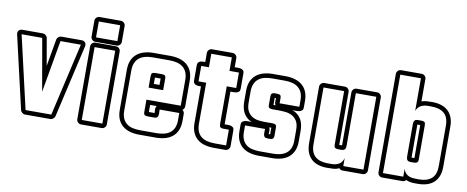

<svg xmlns="http://www.w3.org/2000/svg" viewBox="-69 -977 3127 1285"><g transform="rotate(10 1495.0 -334.5)"><path d="M165.5 -525.4Q175.3 -525.4 184.6 -517.6Q193.8 -509.8 195.3 -500.5L227.5 -315.9L259.8 -500.5Q261.2 -509.8 270.5 -517.6Q279.8 -525.4 289.6 -525.4H428.2Q440.9 -525.4 449.7 -517.8Q458.5 -510.3 458.5 -497.1Q458.5 -494.6 458.3 -492.7Q458 -490.7 457.5 -488.3L343.8 6.8Q341.8 15.1 332.5 22.7Q323.2 30.3 314.5 30.3H139.6Q130.9 30.3 121.6 22.7Q112.3 15.1 110.4 6.8L-3.9 -488.3Q-4.4 -490.7 -4.6 -492.7Q-4.9 -494.6 -4.9 -497.1Q-4.9 -510.3 3.9 -517.8Q12.7 -525.4 25.4 -525.4ZM25.4 -495.1 139.6 0H314.5L428.2 -495.1H289.6L227.5 -140.1L165.5 -495.1Z M691.9 0Q691.9 12.2 682.9 21.2Q673.8 30.3 661.6 30.3H521.5Q509.3 30.3 500.2 21.2Q491.2 12.2 491.2 0V-495.1Q491.2 -507.3 500.2 -516.4Q509.3 -525.4 521.5 -525.4H661.6Q673.8 -525.4 682.9 -516.4Q691.9 -507.3 691.9 -495.1ZM519.5 -530.8Q507.3 -530.8 498.3 -539.8Q489.3 -548.8 489.3 -561V-668.9Q489.3 -681.2 498.3 -690.2Q507.3 -699.2 519.5 -699.2H664.6Q676.8 -699.2 685.8 -690.2Q694.8 -681.2 694.8 -668.9V-561Q694.8 -548.8 685.8 -539.8Q676.8 -530.8 664.6 -530.8ZM661.6 -495.1H521.5V0H661.6ZM664.6 -561V-668.9H519.5V-561Z M1173.3 -183.6Q1179.2 -179.7 1182.9 -173.1Q1186.5 -166.5 1186.5 -159.2V-110.8Q1186.5 -73.7 1175 -47.1Q1163.6 -20.5 1142.6 -3.2Q1121.6 14.2 1092.8 22.2Q1064 30.3 1029.3 30.3H917.5Q882.8 30.3 853.8 22.2Q824.7 14.2 804 -3.2Q783.2 -20.5 771.7 -47.1Q760.3 -73.7 760.3 -110.8V-383.8Q760.3 -420.9 771.7 -447.5Q783.2 -474.1 804.2 -491.5Q825.2 -508.8 854 -517.1Q882.8 -525.4 917.5 -525.4H1030.3Q1064.9 -525.4 1093.8 -517.1Q1122.6 -508.8 1143.6 -491.5Q1164.6 -474.1 1176 -447.5Q1187.5 -420.9 1187.5 -383.8V-209Q1187.5 -201.2 1183.6 -194.6Q1179.7 -188 1173.3 -183.6ZM993.2 -130.4Q993.2 -137.7 992.7 -144.8Q992.2 -151.9 992.2 -159.2Q992.2 -169.9 999.5 -178.7H954.6V-130.4ZM954.6 -364.7V-321.3H993.2V-364.7ZM996.6 -100.1H951.2Q938 -100.1 931.2 -105Q924.3 -109.9 924.3 -124V-209H1157.2V-383.8Q1157.2 -414.6 1147.9 -435.8Q1138.7 -457 1121.8 -470.2Q1105 -483.4 1081.8 -489.3Q1058.6 -495.1 1030.3 -495.1H917.5Q889.2 -495.1 866 -489.3Q842.8 -483.4 825.9 -470.2Q809.1 -457 799.8 -435.8Q790.5 -414.6 790.5 -383.8V-110.8Q790.5 -80.1 799.8 -58.8Q809.1 -37.6 825.7 -24.4Q842.3 -11.2 865.7 -5.6Q889.2 0 917.5 0H1029.3Q1057.6 0 1080.8 -5.9Q1104 -11.7 1120.8 -24.7Q1137.7 -37.6 1147 -58.8Q1156.2 -80.1 1156.2 -110.8V-159.2H1022.5Q1022.5 -149.4 1023.4 -138.9Q1024.4 -128.4 1022.7 -119.9Q1021 -111.3 1015.4 -105.7Q1009.8 -100.1 996.6 -100.1ZM924.3 -370.1Q924.3 -384.3 930.9 -389.6Q937.5 -395 951.2 -395H997.6Q1011.7 -395 1017.6 -389.6Q1023.4 -384.3 1023.4 -370.1V-291H924.3Z M1468.3 -137.2Q1477.1 -137.2 1488.3 -137.5Q1499.5 -137.7 1509.3 -135.5Q1519 -133.3 1525.9 -127Q1532.7 -120.6 1532.7 -106.9V0Q1532.7 12.2 1523.7 21.2Q1514.6 30.3 1502.4 30.3H1424.3Q1389.6 30.3 1360.8 22.2Q1332 14.2 1311.5 -3.2Q1291 -20.5 1279.5 -47.1Q1268.1 -73.7 1268.1 -110.8V-359.9Q1259.8 -359.9 1250.5 -360.1Q1241.2 -360.4 1233.6 -363.3Q1226.1 -366.2 1220.9 -372.3Q1215.8 -378.4 1215.8 -390.1V-495.1Q1215.8 -506.8 1220.9 -512.9Q1226.1 -519 1233.6 -522Q1241.2 -524.9 1250.5 -525.1Q1259.8 -525.4 1268.1 -525.4V-586.9Q1268.1 -599.1 1277.1 -608.2Q1286.1 -617.2 1298.3 -617.2H1438Q1450.2 -617.2 1459.2 -608.2Q1468.3 -599.1 1468.3 -586.9V-525.4Q1477.1 -525.4 1488.3 -525.6Q1499.5 -525.9 1509.3 -523.7Q1519 -521.5 1525.9 -515.1Q1532.7 -508.8 1532.7 -495.1V-390.1Q1532.7 -376.5 1525.9 -370.1Q1519 -363.8 1509.3 -361.6Q1499.5 -359.4 1488.3 -359.6Q1477.1 -359.9 1468.3 -359.9ZM1298.3 -586.9V-495.1H1246.1V-390.1H1298.3V-110.8Q1298.3 -80.1 1307.4 -58.8Q1316.4 -37.6 1333 -24.7Q1349.6 -11.7 1372.8 -5.9Q1396 0 1424.3 0H1502.4V-106.9H1464.4Q1451.7 -106.9 1444.8 -112.1Q1438 -117.2 1438 -130.9V-390.1H1502.4V-495.1H1438V-586.9Z M1782.2 -321.8Q1774.9 -332 1775.6 -344.7Q1776.4 -357.4 1776.4 -369.1Q1773.9 -369.6 1772 -369.6Q1770 -369.6 1767.6 -369.6V-321.8ZM1642.6 -184.1Q1623 -192.9 1609.4 -205.8Q1595.7 -218.8 1587.2 -234.9Q1578.6 -251 1574.7 -269.8Q1570.8 -288.6 1570.8 -309.1V-383.8Q1570.8 -420.9 1582.3 -447.5Q1593.8 -474.1 1614.7 -491.5Q1635.7 -508.8 1664.6 -517.1Q1693.4 -525.4 1728 -525.4H1813.5Q1848.1 -525.4 1877 -517.1Q1905.8 -508.8 1926.8 -491.5Q1947.8 -474.1 1959.2 -447.5Q1970.7 -420.9 1970.7 -383.8V-339.8Q1970.7 -325.7 1962.9 -319.3Q1955.1 -313 1943.8 -310.8Q1932.6 -308.6 1920.4 -309.1Q1908.2 -309.6 1898.9 -309.6Q1919.9 -301.8 1934.8 -289.1Q1949.7 -276.4 1959 -260Q1968.3 -243.7 1972.4 -224.1Q1976.6 -204.6 1976.6 -183.1V-110.8Q1976.6 -73.7 1965.1 -47.1Q1953.6 -20.5 1932.6 -3.2Q1911.6 14.2 1882.8 22.2Q1854 30.3 1819.3 30.3H1730.5Q1695.8 30.3 1667 22.2Q1638.2 14.2 1617.4 -3.2Q1596.7 -20.5 1585.2 -47.1Q1573.7 -73.7 1573.7 -110.8V-153.8Q1573.7 -168 1581.1 -174.3Q1588.4 -180.7 1599.1 -182.9Q1609.9 -185.1 1621.8 -184.6Q1633.8 -184.1 1642.6 -184.1ZM1779.8 -124.5V-169.4H1766.1Q1771.5 -158.7 1770.8 -147.2Q1770 -135.7 1770 -124.5ZM1810.1 -119.1Q1810.1 -108.4 1806.4 -103Q1802.7 -97.7 1796.4 -95.7Q1790 -93.8 1782.2 -94Q1774.4 -94.2 1766.1 -94.2Q1752.9 -94.2 1747.3 -99.9Q1741.7 -105.5 1740.2 -114.3Q1738.8 -123 1739.5 -133.5Q1740.2 -144 1740.2 -153.8H1604V-110.8Q1604 -80.1 1613 -58.8Q1622.1 -37.6 1638.7 -24.4Q1655.3 -11.2 1678.7 -5.6Q1702.1 0 1730.5 0H1819.3Q1847.7 0 1870.8 -5.9Q1894 -11.7 1910.9 -24.7Q1927.7 -37.6 1937 -58.8Q1946.3 -80.1 1946.3 -110.8V-183.1Q1946.3 -222.2 1932.9 -243.9Q1919.4 -265.6 1898.9 -276.4Q1878.4 -287.1 1853.8 -289.6Q1829.1 -292 1806.4 -292Q1783.7 -292 1766.4 -292Q1749 -292 1743.2 -297.9Q1739.3 -301.3 1738.3 -306.2Q1737.3 -311 1737.3 -315.9V-376Q1737.3 -386.2 1741 -391.4Q1744.6 -396.5 1750.5 -398.4Q1756.3 -400.4 1763.9 -400.1Q1771.5 -399.9 1779.3 -399.9Q1793 -399.9 1799.6 -395Q1806.2 -390.1 1806.2 -376V-339.8H1940.4V-383.8Q1940.4 -414.6 1931.2 -435.8Q1921.9 -457 1905 -470.2Q1888.2 -483.4 1865 -489.3Q1841.8 -495.1 1813.5 -495.1H1728Q1699.7 -495.1 1676.5 -489.3Q1653.3 -483.4 1636.5 -470.2Q1619.6 -457 1610.4 -435.8Q1601.1 -414.6 1601.1 -383.8V-309.1Q1601.1 -270 1614.5 -247.8Q1627.9 -225.6 1648.4 -214.8Q1668.9 -204.1 1693.6 -201.7Q1718.3 -199.2 1741 -199.5Q1763.7 -199.7 1781 -199.7Q1798.3 -199.7 1804.2 -193.8Q1808.1 -189.9 1809.1 -184.8Q1810.1 -179.7 1810.1 -174.8Z M2275.4 18.6Q2256.8 27.8 2235.6 29.1Q2214.4 30.3 2193.8 30.3Q2159.7 30.3 2132.3 21.5Q2105 12.7 2085.9 -5.1Q2066.9 -22.9 2056.9 -49.3Q2046.9 -75.7 2046.9 -110.8V-495.1Q2046.9 -507.3 2055.9 -516.4Q2064.9 -525.4 2077.1 -525.4H2217.3Q2229.5 -525.4 2238.5 -516.4Q2247.6 -507.3 2247.6 -495.1V-134.8H2249.5Q2253.9 -134.8 2258.1 -135Q2262.2 -135.3 2266.6 -135.3V-495.1Q2266.6 -507.3 2275.6 -516.4Q2284.7 -525.4 2296.9 -525.4H2436Q2448.2 -525.4 2457.3 -516.4Q2466.3 -507.3 2466.3 -495.1V0Q2466.3 12.2 2457.3 21.2Q2448.2 30.3 2436 30.3H2298.8Q2284.7 30.3 2275.4 18.6ZM2077.1 -110.8Q2077.1 -52.7 2107.4 -26.4Q2137.7 0 2193.8 0H2218.3Q2247.6 0 2269 -12.2Q2290.5 -24.4 2298.8 -54.2V0H2436V-495.1H2296.9V-137.2Q2296.9 -123.5 2292.7 -116.7Q2288.6 -109.9 2281.5 -107.2Q2274.4 -104.5 2264.9 -104.7Q2255.4 -105 2244.1 -105Q2230.5 -105 2223.9 -110.4Q2217.3 -115.7 2217.3 -129.9V-495.1H2077.1Z M2730 18.6Q2726.1 23.9 2719.7 27.1Q2713.4 30.3 2706.5 30.3H2568.4Q2556.2 30.3 2547.1 21.2Q2538.1 12.2 2538.1 0V-668.9Q2538.1 -681.2 2547.1 -690.2Q2556.2 -699.2 2568.4 -699.2H2708.5Q2720.7 -699.2 2729.7 -690.2Q2738.8 -681.2 2738.8 -668.9V-517.1Q2755.9 -523.4 2774.4 -524.4Q2793 -525.4 2811.5 -525.4Q2845.7 -525.4 2872.8 -516.6Q2899.9 -507.8 2918.9 -490.2Q2938 -472.7 2948.2 -446.3Q2958.5 -419.9 2958.5 -384.8V-110.8Q2958.5 -75.7 2948.5 -49.3Q2938.5 -22.9 2919.4 -5.1Q2900.4 12.7 2873 21.5Q2845.7 30.3 2811.5 30.3H2786.1Q2772 30.3 2757.6 27.6Q2743.2 24.9 2730 18.6ZM2738.8 -135.3H2758.3V-359.9H2738.8ZM2568.4 0H2706.5V-54.2Q2711.9 -34.2 2722.7 -23.2Q2733.4 -12.2 2747.3 -7.1Q2761.2 -2 2777.8 -1Q2794.4 0 2811.5 0Q2867.7 0 2897.9 -26.4Q2928.2 -52.7 2928.2 -110.8V-384.8Q2928.2 -442.4 2897.7 -468.8Q2867.2 -495.1 2811.5 -495.1H2786.1Q2759.8 -495.1 2739 -484.1Q2718.3 -473.1 2708.5 -447.3V-668.9H2568.4ZM2737.3 -105Q2721.2 -105 2714.8 -113.5Q2708.5 -122.1 2708.5 -137.2V-357.9Q2708.5 -373 2714.8 -381.6Q2721.2 -390.1 2737.3 -390.1H2761.2Q2775.4 -390.1 2782 -385Q2788.6 -379.9 2788.6 -365.2V-129.9Q2788.6 -115.7 2781.5 -110.4Q2774.4 -105 2761.2 -105Z"/></g></svg>

Font: Akaash Gobhi Outlined
Style: Regular
Weight: 400
Designer: Kulbir Singh Thind, MD
Foundry: Punjab Online
Version: Version 1.200